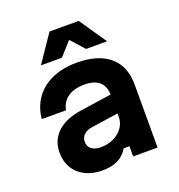

<svg xmlns="http://www.w3.org/2000/svg" viewBox="-152 -986 1055 1129"><g transform="rotate(-20 375.0 -421.0)"><path d="M505 -270.5 326.5 -244.4Q293.1 -239.3 274.5 -222Q256 -204.6 256 -178.1Q256 -148.7 276.8 -132.2Q297.5 -115.6 335.9 -115.6Q379.7 -115.6 416.1 -133.2Q452.6 -150.7 473.5 -181Q494.3 -211.3 494.3 -247.8V-380Q494.3 -437.1 463.1 -466.2Q431.8 -495.3 368 -495.3Q303.9 -495.3 264.4 -467.5Q225 -439.8 216.2 -390H64.2Q71.5 -464.3 110.8 -518.9Q150.1 -573.5 216.4 -602.6Q282.7 -631.8 369.4 -631.8Q503.2 -631.8 575.1 -570.5Q647 -509.2 647 -395.9V0H494.3V-63.9H457.8Q435.3 -24 395.6 -4Q355.9 16 296.9 16Q236.5 16 190.6 -7Q144.6 -30 119.8 -71.4Q95 -112.9 95 -167.9Q95 -245.2 147.3 -294.6Q199.5 -344.1 297.1 -358.4L505 -389.1ZM283.3 -858.4H466L581.8 -688.7H450.3L327.8 -824.8H421.4L299 -688.7H167.5Z"/></g></svg>

Font: Martian Mono sWd Rg
Style: Regular
Weight: 400
Width: 6
Monospace: yes
Designer: Roman Shamin
Foundry: Evil Martians
Version: Version 1.000